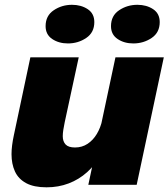

<svg xmlns="http://www.w3.org/2000/svg" viewBox="-20 -770 702 800"><path d="M174 10.5Q121 10.5 88.8 -7Q56.5 -24.5 42.2 -55.8Q28 -87 28 -127.5Q28 -145 30.5 -164.8Q33 -184.5 37.5 -205.5L106.5 -531H308L249.5 -260Q246 -243.5 243.8 -229Q241.5 -214.5 241.5 -202.5Q241.5 -181 253.2 -168.2Q265 -155.5 292.5 -155.5Q322 -155.5 345 -170.8Q368 -186 383.5 -212Q399 -238 406 -270L436.5 -225Q425.5 -170.5 401.5 -127Q377.5 -83.5 343.2 -52.8Q309 -22 266.2 -5.8Q223.5 10.5 174 10.5ZM348 0 461 -531H662.5L549.5 0ZM263 -589Q225 -589 197.5 -607.5Q170 -626 170 -661Q170 -704.5 203.8 -727.2Q237.5 -750 280 -750Q318 -750 345.5 -731.8Q373 -713.5 373 -678Q373 -634.5 339.2 -611.8Q305.5 -589 263 -589ZM535.5 -589Q497.5 -589 470 -607.5Q442.5 -626 442.5 -661Q442.5 -704.5 476.2 -727.2Q510 -750 552.5 -750Q590.5 -750 618 -731.8Q645.5 -713.5 645.5 -678Q645.5 -634.5 611.8 -611.8Q578 -589 535.5 -589Z"/></svg>

Font: Epilogue Black
Style: Italic
Weight: 900
Italic angle: -12°
Designer: Tyler Finck
Foundry: Etcetera Type Co
Version: Version 2.111